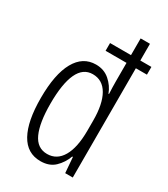

<svg xmlns="http://www.w3.org/2000/svg" viewBox="-190 -848 828 945"><g transform="rotate(30 224.0 -375.0)"><path d="M197 10Q121 10 82.5 -59.5Q44 -129 44 -261Q44 -396 84 -467.5Q124 -539 198 -539Q244 -539 276 -511Q308 -483 322 -445H325Q324 -465 323.5 -482.5Q323 -500 323 -516V-621H204V-665H323V-760H376V-665H439V-621H376V0H333L326 -88H322Q307 -47 277 -18.5Q247 10 197 10ZM208 -37Q263 -37 293 -88.5Q323 -140 323 -236V-293Q323 -387 293.5 -438.5Q264 -490 208 -490Q153 -490 126 -431.5Q99 -373 99 -260Q99 -152 125 -94.5Q151 -37 208 -37Z"/></g></svg>

Font: Noto Sans Ethiopic ExtraCondensed Light
Style: Regular
Weight: 300
Width: 2
Designer: Monotype Design Team
Foundry: Monotype Imaging Inc.
Version: Version 2.102; ttfautohint (v1.8.4.7-5d5b)